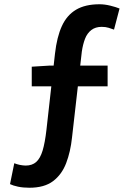

<svg xmlns="http://www.w3.org/2000/svg" viewBox="-20 -772 620 901"><path d="M118 109Q88 109 64.5 104Q41 99 27 92L47 -6Q72 4 100 5Q131 5 150 -12Q169 -29 180 -65.5Q191 -102 198 -163L238 -520Q247 -599 270.5 -650Q294 -701 337 -726.5Q380 -752 447 -752Q471 -752 497.5 -745.5Q524 -739 541 -732L515 -633Q504 -637 490 -641.5Q476 -646 457 -646Q428 -646 408.5 -631Q389 -616 379 -590Q369 -564 364 -530L318 -127Q311 -60 290.5 -6.5Q270 47 229 78Q188 109 118 109ZM129 -367V-459L210 -464H485V-367Z"/></svg>

Font: Noto Sans KR SemiBold
Style: Regular
Weight: 600
Designer: Ryoko NISHIZUKA  (kana, bopomofo & ideographs); Paul D. Hunt (Latin, Greek & Cyrillic); Sandoll Communications , Soo-you
Foundry: Adobe
Version: Version 2.004-H2;hotconv 1.0.118;makeotfexe 2.5.65603